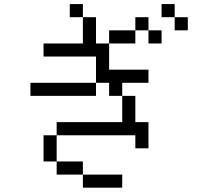

<svg xmlns="http://www.w3.org/2000/svg" viewBox="-20 -832 1040 915"><path d="M562.5 62.5V0H375V62.5ZM687.5 -437.5V-500H500Q500 -500 500 -625H437.5Q437.5 -625 437.5 -750H375Q375 -750 375 -625H187.5V-562.5H437.5Q437.5 -562.5 437.5 -437.5H125V-375H437.5V-437.5H500V-375H562.5Q562.5 -375 562.5 -250H250V-187.5H187.5Q187.5 -187.5 187.5 -62.5H250V0H375V-62.5H250Q250 -62.5 250 -187.5H625V-125H687.5Q687.5 -125 687.5 -250H625Q625 -250 625 -375H562.5V-437.5ZM750 -625V-687.5H687.5V-625ZM875 -687.5V-750H812.5V-687.5ZM500 -625H625V-687.5H500ZM625 -687.5H687.5V-750H625ZM375 -750V-812.5H312.5V-750ZM812.5 -750V-812.5H750V-750Z"/></svg>

Font: Unifont
Style: Regular
Weight: 500
Version: Version 15.1.04